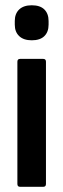

<svg xmlns="http://www.w3.org/2000/svg" viewBox="-20 -719 243 739"><path d="M57.3 0Q46.9 0 46.9 -10.9V-481.4Q46.9 -492.3 57.3 -492.3H146.5Q156.9 -492.3 156.9 -481.4V-10.9Q156.9 0 146.5 0ZM102.2 -563.9Q71 -563.9 53.9 -580Q36.9 -596.1 36.9 -623.9V-638.2Q36.9 -666.4 53.9 -682.6Q71 -698.7 102.2 -698.7Q134.4 -698.7 150.7 -682.6Q167 -666.4 167 -638.2V-623.9Q167 -596.1 150.7 -580Q134.4 -563.9 102.2 -563.9Z"/></svg>

Font: Sofia Sans Condensed
Style: Regular
Weight: 400
Designer: Botio Nikoltchev, Ani Petrova
Foundry: lettersoup
Version: Version 4.100